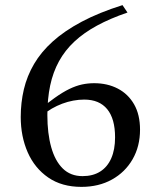

<svg xmlns="http://www.w3.org/2000/svg" viewBox="-20 -719 616 750"><path d="M458.5 -699 478 -670Q410.5 -647 359 -619Q307.5 -591 270.8 -556.8Q234 -522.5 210.5 -479.8Q187 -437 176 -385Q165 -333 165 -269.5Q165 -198 180 -144.2Q195 -90.5 225.2 -60.8Q255.5 -31 302.5 -31Q343 -31 371.2 -48.8Q399.5 -66.5 414.5 -100.5Q429.5 -134.5 429.5 -182.5Q429.5 -255 398.8 -292.5Q368 -330 309 -330Q288 -330 266.2 -326Q244.5 -322 223.2 -314Q202 -306 182.5 -294.8Q163 -283.5 146 -269L117.5 -278Q160.5 -313 192.8 -336Q225 -359 251 -371.5Q277 -384 300.2 -389Q323.5 -394 348 -394Q399.5 -394 440 -373Q480.5 -352 503.8 -311.5Q527 -271 527 -212.5Q527 -147.5 498 -97Q469 -46.5 417.5 -17.8Q366 11 298 11Q221.5 11 168.5 -25.5Q115.5 -62 88.2 -124Q61 -186 61 -262Q61 -318 73.2 -370Q85.5 -422 113 -469Q140.5 -516 186.2 -557.2Q232 -598.5 299.2 -634.2Q366.5 -670 458.5 -699Z"/></svg>

Font: Newsreader 24pt Medium
Style: Regular
Weight: 500
Designer: Hugues Gentile
Foundry: Production Type
Version: Version 1.003